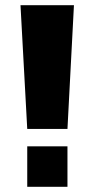

<svg xmlns="http://www.w3.org/2000/svg" viewBox="-20 -720 364 740"><path d="M265 -700 240 -223H85L59 -700ZM240 -156V0H85V-156Z"/></svg>

Font: Pathway Extreme SemiCondensed ExtraBold
Style: Regular
Weight: 800
Width: 4
Version: Version 1.001;gftools[0.9.26]